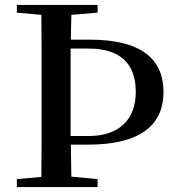

<svg xmlns="http://www.w3.org/2000/svg" viewBox="-20 -755 713 775"><path d="M48 0H374V-32L268 -42L266 -171H333C565 -171 640 -264 640 -384C640 -512 556 -595 342 -595H266L268 -695L374 -704V-735H48V-704L147 -695C148 -595 148 -494 148 -393V-342C148 -241 148 -140 147 -41L48 -32ZM265 -559H337C469 -559 528 -495 528 -384C528 -275 464 -206 337 -206H265V-343V-394Z"/></svg>

Font: Noto Serif CJK JP SemiBold
Style: Regular
Weight: 600
Designer: Ryoko NISHIZUKA 西塚涼子 (kana & ideographs); Frank Grießhammer (Latin, Greek & Cyrillic); Wenlong ZHANG 张文龙 (bopomofo); San
Foundry: Adobe
Version: Version 2.001;hotconv 1.1.0;makeotfexe 2.6.0